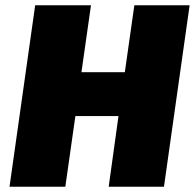

<svg xmlns="http://www.w3.org/2000/svg" viewBox="-20 -706 738 726"><path d="M16 0 113 -686H324L288 -433H452L488 -686H697L600 0H391L428 -267H265L227 0Z"/></svg>

Font: Chivo Medium Black
Style: Italic
Weight: 900
Italic angle: -8.05°
Version: Version 2.002